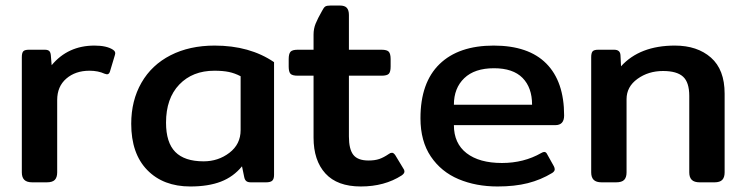

<svg xmlns="http://www.w3.org/2000/svg" viewBox="-20 -660 2697 695"><path d="M59 -36V-453Q59 -468 64 -474Q69 -480 85 -480H142Q153 -480 158 -475.5Q163 -471 164 -460L167 -424Q226 -495 322 -495Q366 -495 389 -480Q395 -476 396.5 -471.5Q398 -467 396 -461L378 -401Q375 -391 367 -391L359 -393Q335 -404 304 -404Q253 -404 220 -375.5Q187 -347 187 -298V-36Q187 -18 178.5 -9Q170 0 149 0H97Q77 0 68 -9Q59 -18 59 -36Z M455 -212Q455 -296 492 -360.5Q529 -425 597.5 -460Q666 -495 757 -495Q884 -495 972 -435V-27Q972 -12 965.5 -6Q959 0 943 0H888Q877 0 871.5 -4.5Q866 -9 864 -19L856 -58Q825 -20 779.5 -2.5Q734 15 669 15Q571 15 513 -44.5Q455 -104 455 -212ZM851 -189V-384Q830 -395 808.5 -399.5Q787 -404 756 -404Q677 -404 629 -354Q581 -304 581 -216Q581 -144 614.5 -110Q648 -76 717 -76Q770 -76 810.5 -107Q851 -138 851 -189Z M1115 -162V-386H1058Q1038 -386 1031.5 -393Q1025 -400 1025 -419V-446Q1025 -465 1031.5 -472.5Q1038 -480 1058 -480H1115V-535Q1115 -556 1122.5 -574.5Q1130 -593 1146 -621Q1152 -633 1157.5 -636.5Q1163 -640 1177 -640H1210Q1228 -640 1235.5 -631.5Q1243 -623 1243 -606V-480H1361Q1381 -480 1387.5 -472.5Q1394 -465 1394 -446V-419Q1394 -400 1387.5 -393Q1381 -386 1361 -386H1243V-166Q1243 -120 1259 -99.5Q1275 -79 1314 -79Q1337 -79 1353 -84.5Q1369 -90 1388 -103Q1393 -107 1399 -107Q1405 -107 1411 -98L1440 -50Q1444 -45 1444 -39Q1444 -32 1434 -25Q1372 15 1286 15Q1201 15 1158 -32Q1115 -79 1115 -162Z M1502 -232Q1502 -361 1571 -428Q1640 -495 1767 -495Q1893 -495 1957.5 -430Q2022 -365 2022 -242Q2022 -207 1990 -207H1623Q1623 -141 1669 -105.5Q1715 -70 1797 -70Q1876 -70 1939 -106Q1946 -110 1950 -110Q1957 -110 1961 -101L1985 -58Q1988 -52 1988 -47Q1988 -40 1979 -34Q1938 -9 1890.5 3Q1843 15 1781 15Q1703 15 1640 -11.5Q1577 -38 1539.5 -93.5Q1502 -149 1502 -232ZM1906 -281Q1906 -343 1871.5 -378Q1837 -413 1768 -413Q1698 -413 1660.5 -377Q1623 -341 1623 -281Z M2120 -36V-453Q2120 -468 2125 -474Q2130 -480 2146 -480H2203Q2225 -480 2226 -460L2228 -420Q2296 -495 2423 -495Q2504 -495 2553.5 -451.5Q2603 -408 2603 -321V-36Q2603 -18 2594.5 -9Q2586 0 2566 0H2513Q2493 0 2484 -9Q2475 -18 2475 -36V-313Q2475 -362 2452.5 -382.5Q2430 -403 2380 -403Q2327 -403 2287.5 -374.5Q2248 -346 2248 -301V-36Q2248 -18 2239.5 -9Q2231 0 2210 0H2158Q2138 0 2129 -9Q2120 -18 2120 -36Z"/></svg>

Font: Mitr
Style: Regular
Weight: 400
Designer: Thanarat Vachiruckul
Foundry: Cadson Demak
Version: Version 1.002